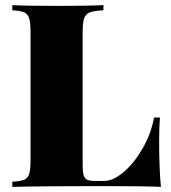

<svg xmlns="http://www.w3.org/2000/svg" viewBox="-20 -728 666 748"><path d="M383 -688Q347 -686 330.5 -680Q314 -674 308 -657Q302 -640 302 -602V-86Q302 -58 306 -45Q310 -32 320 -27.5Q330 -23 353 -23H386Q421 -23 462 -58Q503 -93 536 -150.5Q569 -208 580 -270H603Q600 -234 600 -178Q600 -70 607 0Q539 -3 378 -3Q144 -3 28 0V-20Q60 -22 74.5 -28Q89 -34 94 -51Q99 -68 99 -106V-602Q99 -640 93.5 -657Q88 -674 74 -680Q60 -686 28 -688V-708Q85 -705 206 -705Q321 -705 383 -708Z"/></svg>

Font: Playfair Display SC Black
Style: Regular
Weight: 900
Designer: Claus Eggers Sørensen
Foundry: Claus Eggers Sørensen
Version: Version 1.200; ttfautohint (v1.6)